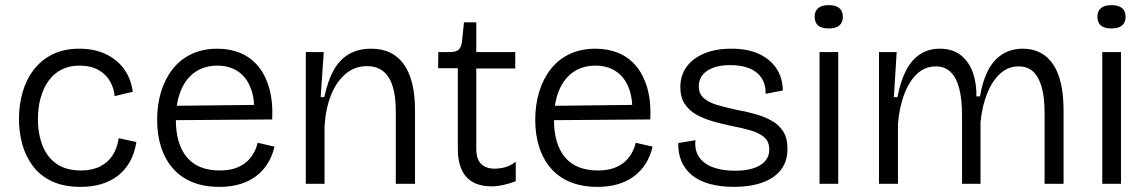

<svg xmlns="http://www.w3.org/2000/svg" viewBox="-20 -717 4473 749"><path d="M295 12Q229 12 183 -9.5Q137 -31 108.5 -69Q80 -107 67 -154Q54 -201 54 -253Q54 -309 68.5 -358.5Q83 -408 112.5 -446Q142 -484 186 -505.5Q230 -527 290 -527Q348 -527 392.5 -506Q437 -485 464 -447.5Q491 -410 498 -359L427 -342Q425 -371 410 -398.5Q395 -426 365 -443.5Q335 -461 290 -461Q250 -461 220 -445.5Q190 -430 170 -402.5Q150 -375 139 -337Q128 -299 128 -253Q128 -193 146.5 -147.5Q165 -102 202 -77Q239 -52 296 -52Q339 -52 370 -67.5Q401 -83 419 -110.5Q437 -138 443 -178L512 -163Q505 -118 486 -85Q467 -52 438.5 -30.5Q410 -9 374 1.5Q338 12 295 12Z M836 12Q776 12 730.5 -6.5Q685 -25 654.5 -60Q624 -95 608.5 -143Q593 -191 593 -249Q593 -309 608.5 -359.5Q624 -410 654 -448Q684 -486 728 -506.5Q772 -527 828 -527Q877 -527 917 -510.5Q957 -494 986 -460Q1015 -426 1030 -374Q1045 -322 1042 -251L638 -248V-304L995 -308L971 -266Q975 -330 958 -373.5Q941 -417 907.5 -439Q874 -461 828 -461Q778 -461 741.5 -436Q705 -411 685.5 -363.5Q666 -316 666 -250Q666 -155 709 -103.5Q752 -52 838 -52Q872 -52 897 -60.5Q922 -69 939.5 -83.5Q957 -98 968.5 -118Q980 -138 985 -160L1051 -145Q1042 -108 1024 -79Q1006 -50 978.5 -29.5Q951 -9 915.5 1.5Q880 12 836 12Z M1173 0V-311V-514H1243L1231 -338H1245Q1259 -403 1282.5 -444.5Q1306 -486 1342.5 -506.5Q1379 -527 1428 -527Q1512 -527 1555.5 -466Q1599 -405 1599 -286V0H1524V-281Q1524 -372 1496 -415.5Q1468 -459 1412 -459Q1362 -459 1325.5 -426.5Q1289 -394 1269 -340Q1249 -286 1246 -221V0Z M1898 10Q1832 10 1799 -27Q1766 -64 1766 -137V-451H1689L1690 -514H1735Q1759 -514 1769 -523Q1779 -532 1782 -553L1790 -630H1838V-514H1990V-450H1838V-137Q1838 -96 1857 -77.5Q1876 -59 1910 -59Q1929 -59 1950 -64.5Q1971 -70 1992 -86V-10Q1966 0 1942 5Q1918 10 1898 10Z M2311 12Q2251 12 2205.5 -6.5Q2160 -25 2129.5 -60Q2099 -95 2083.5 -143Q2068 -191 2068 -249Q2068 -309 2083.5 -359.5Q2099 -410 2129 -448Q2159 -486 2203 -506.5Q2247 -527 2303 -527Q2352 -527 2392 -510.5Q2432 -494 2461 -460Q2490 -426 2505 -374Q2520 -322 2517 -251L2113 -248V-304L2470 -308L2446 -266Q2450 -330 2433 -373.5Q2416 -417 2382.5 -439Q2349 -461 2303 -461Q2253 -461 2216.5 -436Q2180 -411 2160.5 -363.5Q2141 -316 2141 -250Q2141 -155 2184 -103.5Q2227 -52 2313 -52Q2347 -52 2372 -60.5Q2397 -69 2414.5 -83.5Q2432 -98 2443.5 -118Q2455 -138 2460 -160L2526 -145Q2517 -108 2499 -79Q2481 -50 2453.5 -29.5Q2426 -9 2390.5 1.5Q2355 12 2311 12Z M2844 12Q2790 12 2748.5 0.5Q2707 -11 2679.5 -33.5Q2652 -56 2638.5 -87.5Q2625 -119 2626 -159L2693 -170Q2689 -131 2707 -104.5Q2725 -78 2761 -64.5Q2797 -51 2847 -51Q2911 -51 2946 -73Q2981 -95 2981 -133Q2981 -164 2962 -181Q2943 -198 2909 -208Q2875 -218 2832 -226Q2795 -234 2760 -244Q2725 -254 2696.5 -270Q2668 -286 2651 -312Q2634 -338 2634 -377Q2634 -423 2658.5 -456.5Q2683 -490 2727.5 -508.5Q2772 -527 2833 -527Q2896 -527 2940 -507Q2984 -487 3008.5 -450.5Q3033 -414 3034 -364L2967 -351Q2967 -389 2950 -414Q2933 -439 2902 -451Q2871 -463 2829 -463Q2772 -463 2739 -441Q2706 -419 2706 -381Q2706 -351 2725.5 -334Q2745 -317 2778 -307.5Q2811 -298 2851 -289Q2891 -282 2926.5 -272Q2962 -262 2990.5 -246Q3019 -230 3035.5 -204Q3052 -178 3052 -137Q3052 -87 3026 -54Q3000 -21 2953 -4.5Q2906 12 2844 12Z M3177 0V-514H3250V0ZM3213 -606Q3185 -606 3171.5 -617.5Q3158 -629 3158 -652Q3158 -674 3172 -685.5Q3186 -697 3213 -697Q3240 -697 3254 -685.5Q3268 -674 3268 -651Q3268 -629 3254 -617.5Q3240 -606 3213 -606Z M3409 0V-303V-514H3478L3467 -338H3481Q3493 -401 3515 -443Q3537 -485 3570 -506Q3603 -527 3646 -527Q3697 -527 3729 -501Q3761 -475 3775.5 -433Q3790 -391 3789 -341H3803Q3813 -401 3834.5 -442.5Q3856 -484 3890.5 -505.5Q3925 -527 3970 -527Q4009 -527 4038.5 -511.5Q4068 -496 4088.5 -465.5Q4109 -435 4119 -390Q4129 -345 4129 -286V0H4055V-276Q4055 -338 4043.5 -378Q4032 -418 4010 -438Q3988 -458 3953 -458Q3913 -458 3882 -430Q3851 -402 3831 -352.5Q3811 -303 3805 -239V0H3733V-268Q3733 -331 3721.5 -373.5Q3710 -416 3687.5 -437Q3665 -458 3631 -458Q3588 -458 3557 -428.5Q3526 -399 3507 -348Q3488 -297 3483 -234V0Z M4280 0V-514H4353V0ZM4316 -606Q4288 -606 4274.5 -617.5Q4261 -629 4261 -652Q4261 -674 4275 -685.5Q4289 -697 4316 -697Q4343 -697 4357 -685.5Q4371 -674 4371 -651Q4371 -629 4357 -617.5Q4343 -606 4316 -606Z"/></svg>

Font: Bricolage Grotesque 24pt Light
Style: Regular
Weight: 300
Designer: Mathieu Triay
Foundry: Atelier Triay
Version: Version 1.001;gftools[0.9.33.dev8+g029e19f]